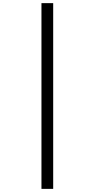

<svg xmlns="http://www.w3.org/2000/svg" viewBox="-20 -1000 603 1223"><path d="M244.1 203.1V-980H318.8V203.1Z"/></svg>

Font: Tinos
Style: Regular
Weight: 400
Designer: Steve Matteson
Foundry: Monotype Imaging Inc.
Version: Version 1.23